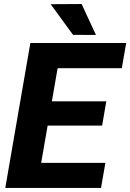

<svg xmlns="http://www.w3.org/2000/svg" viewBox="-20 -922 639 942"><path d="M497.1 -123 475.6 0H107.4L128.9 -123ZM284.2 -710.9 160.6 0H5.9L128.9 -710.9ZM501.5 -424.8 481 -305.7H160.2L181.2 -424.8ZM599.1 -710.9 577.6 -587.4H209L231 -710.9ZM380.4 -902.3 450.7 -750.5 338.4 -751 228.5 -901.4Z"/></svg>

Font: Roboto ExtraBold
Style: Italic
Weight: 800
Designer: Christian Robertson
Foundry: Google
Version: Version 3.009; 2024